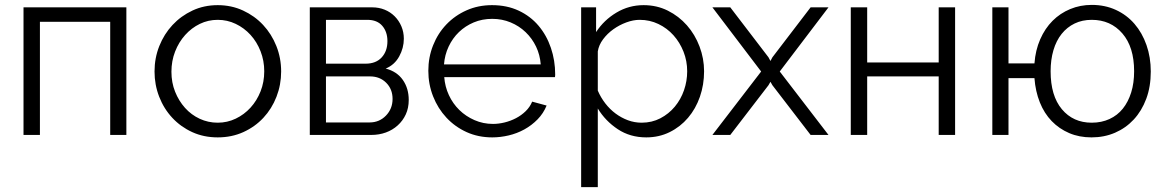

<svg xmlns="http://www.w3.org/2000/svg" viewBox="-20 -551 4759 784"><path d="M496 0H430V-462H143V0H76V-521H496Z M869 10Q812 10 765 -11.5Q718 -33 683.5 -70Q649 -107 630 -156Q611 -205 611 -259Q611 -314 630.5 -363Q650 -412 684.5 -449Q719 -486 766 -508Q813 -530 869 -530Q925 -530 972.5 -508Q1020 -486 1054.5 -449Q1089 -412 1108.5 -363Q1128 -314 1128 -259Q1128 -205 1109 -156Q1090 -107 1055.5 -70Q1021 -33 973.5 -11.5Q926 10 869 10ZM680 -258Q680 -214 695 -176.5Q710 -139 735.5 -110.5Q761 -82 795.5 -66Q830 -50 869 -50Q908 -50 942.5 -66.5Q977 -83 1003 -111.5Q1029 -140 1044 -178Q1059 -216 1059 -260Q1059 -303 1044 -341.5Q1029 -380 1003 -408.5Q977 -437 942.5 -453.5Q908 -470 869 -470Q830 -470 796 -453.5Q762 -437 736 -408Q710 -379 695 -340.5Q680 -302 680 -258Z M1500 -521Q1527 -521 1550.5 -511.5Q1574 -502 1591.5 -484.5Q1609 -467 1619 -443.5Q1629 -420 1629 -393Q1629 -355 1610 -320.5Q1591 -286 1555 -271Q1601 -259 1625 -224.5Q1649 -190 1649 -143Q1649 -110 1637 -84Q1625 -58 1604 -39Q1583 -20 1555.5 -10Q1528 0 1496 0H1245V-521ZM1473 -291Q1515 -291 1538.5 -316.5Q1562 -342 1562 -383Q1562 -421 1541 -445.5Q1520 -470 1480 -470H1311V-291ZM1489 -51Q1529 -51 1556 -79Q1583 -107 1583 -147Q1583 -187 1557 -213Q1531 -239 1491 -239H1311V-51Z M1990 10Q1933 10 1885.5 -11.5Q1838 -33 1803 -70.5Q1768 -108 1748.5 -157.5Q1729 -207 1729 -262Q1729 -317 1748.5 -366Q1768 -415 1803 -451.5Q1838 -488 1885.5 -509Q1933 -530 1989 -530Q2050 -530 2098 -507.5Q2146 -485 2179 -446Q2212 -407 2229.5 -355.5Q2247 -304 2247 -247Q2247 -240 2246 -236H1794Q1797 -197 1813 -162.5Q1829 -128 1855.5 -102Q1882 -76 1917.5 -60.5Q1953 -45 1993 -45Q2016 -45 2040.5 -51Q2065 -57 2087 -68.5Q2109 -80 2126.5 -97Q2144 -114 2153 -136L2212 -120Q2199 -88 2175 -63.5Q2151 -39 2121 -22.5Q2091 -6 2057 2Q2023 10 1990 10ZM2188 -288Q2185 -327 2169 -360.5Q2153 -394 2126.5 -419.5Q2100 -445 2065 -459.5Q2030 -474 1990 -474Q1949 -474 1914.5 -459.5Q1880 -445 1854 -420Q1828 -395 1812 -361Q1796 -327 1793 -288Z M2619 10Q2553 10 2502.5 -23.5Q2452 -57 2421 -108V213H2353V-521H2414V-420Q2446 -469 2497 -499.5Q2548 -530 2608 -530Q2662 -530 2707 -507.5Q2752 -485 2785 -447.5Q2818 -410 2836.5 -361Q2855 -312 2855 -260Q2855 -205 2838 -156Q2821 -107 2789.5 -70Q2758 -33 2714.5 -11.5Q2671 10 2619 10ZM2600 -50Q2642 -50 2676.5 -68Q2711 -86 2735.5 -115.5Q2760 -145 2773 -182.5Q2786 -220 2786 -260Q2786 -302 2771 -340Q2756 -378 2730 -407Q2704 -436 2668.5 -453Q2633 -470 2592 -470Q2566 -470 2537.5 -459.5Q2509 -449 2484.5 -431.5Q2460 -414 2442.5 -390.5Q2425 -367 2421 -341V-181Q2433 -153 2451.5 -129Q2470 -105 2493.5 -87.5Q2517 -70 2544 -60Q2571 -50 2600 -50Z M2962 -521 3118 -317 3126 -302 3134 -317 3290 -521H3363L3164 -259L3363 0H3290L3134 -203L3126 -217L3118 -203L2962 0H2889L3088 -259L2889 -521Z M3521 -296H3813V-521H3880V0H3813V-239H3521V0H3454V-521H3521Z M4204 -292Q4208 -346 4227.5 -390.5Q4247 -435 4278 -466Q4309 -497 4350 -514Q4391 -531 4438 -531Q4492 -531 4536.5 -510.5Q4581 -490 4612.5 -453.5Q4644 -417 4661.5 -367Q4679 -317 4679 -259Q4679 -197 4660.5 -147.5Q4642 -98 4609.5 -63Q4577 -28 4533 -9Q4489 10 4437 10Q4387 10 4346 -7.5Q4305 -25 4274.5 -56.5Q4244 -88 4226 -133Q4208 -178 4204 -232H4098V0H4032V-521H4098V-292ZM4270 -260Q4270 -160 4316 -105Q4362 -50 4438 -50Q4478 -50 4510.5 -65Q4543 -80 4565 -107.5Q4587 -135 4599 -173.5Q4611 -212 4611 -260Q4611 -359 4563 -414.5Q4515 -470 4438 -470Q4399 -470 4368 -455Q4337 -440 4315 -412.5Q4293 -385 4281.5 -346Q4270 -307 4270 -260Z"/></svg>

Font: IngvarSans
Style: Regular
Weight: 400
Version: Version 1.000